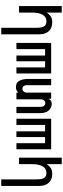

<svg xmlns="http://www.w3.org/2000/svg" viewBox="1001 -1831 998 3040"><g transform="rotate(-90 1500.0 -311.0)"><path d="M269 17Q207.5 17 164.2 -8Q121 -33 98.8 -79.5Q76.5 -126 76.5 -190V-790H180V-236Q180 -187 186.5 -153.2Q193 -119.5 215 -97.2Q237 -75 280.5 -75Q353.5 -75 387.2 -136.2Q421 -197.5 421 -300V-508.5H524V167.5H421V-70Q398 -38 377 -19.5Q356 -1 330.2 8Q304.5 17 269 17Z M1140 0H657V-550H753V-96H849.5V-550H941V-96H1042V-550H1140Z M1229 -174.5V-550H1328V-164.5Q1328 -132 1345 -112.2Q1362 -92.5 1387.5 -92.5Q1413.5 -92.5 1430.5 -112.8Q1447.5 -133 1447.5 -165.5V-550H1553V-517Q1581 -557.5 1643 -557.5Q1671.5 -557.5 1698.5 -546Q1725.5 -534.5 1748 -488.2Q1770.5 -442 1770.5 -348.5V0H1671.5V-387.5Q1671.5 -415.5 1657 -435Q1642.5 -454.5 1614 -454.5Q1586 -454.5 1569.8 -434.5Q1553.5 -414.5 1553.5 -387.5V0H1456.5L1456 -42Q1443.5 -16 1425.2 -3.5Q1407 9 1381.5 9Q1335 9 1300.5 -13Q1266 -35 1247.5 -76.5Q1229 -118 1229 -174.5Z M2340 0H1857V-550H1953V-96H2049.5V-550H2141V-96H2242V-550H2340Z M2669 17Q2607.5 17 2564.2 -8Q2521 -33 2498.8 -79.5Q2476.5 -126 2476.5 -190V-790H2580V-236Q2580 -187 2586.5 -153.2Q2593 -119.5 2615 -97.2Q2637 -75 2680.5 -75Q2753.5 -75 2787.2 -136.2Q2821 -197.5 2821 -300V-508.5H2924V167.5H2821V-70Q2798 -38 2777 -19.5Q2756 -1 2730.2 8Q2704.5 17 2669 17Z"/></g></svg>

Font: JuliaMono Medium
Style: Regular
Weight: 500
Monospace: yes
Designer: cormullion
Foundry: corm
Version: Version 0.054; ttfautohint (v1.8.4)